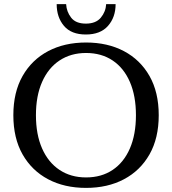

<svg xmlns="http://www.w3.org/2000/svg" viewBox="-20 -902 837 935"><path d="M399 13Q294 13 214.5 -29Q135 -71 90 -150Q45 -229 45 -341Q45 -453 90 -532Q135 -611 214.5 -653Q294 -695 399 -695Q504 -695 583.5 -653Q663 -611 708 -532Q753 -453 753 -341Q753 -229 708 -150Q663 -71 583.5 -29Q504 13 399 13ZM399 -38Q474 -38 528.5 -74.5Q583 -111 612.5 -179Q642 -247 642 -341Q642 -435 612.5 -503Q583 -571 528.5 -607.5Q474 -644 399 -644Q325 -644 270 -607.5Q215 -571 185 -503Q155 -435 155 -341Q155 -247 185 -179Q215 -111 270 -74.5Q325 -38 399 -38ZM398 -734Q327 -734 291.5 -776Q256 -818 256 -882H302Q304 -845 326.5 -816Q349 -787 398 -787Q447 -787 471 -816Q495 -845 497 -882H543Q543 -818 506 -776Q469 -734 398 -734Z"/></svg>

Font: Montagu Slab
Style: Bold
Weight: 700
Designer: Florian Karsten
Foundry: Florian Karsten
Version: Version 1.000